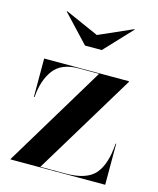

<svg xmlns="http://www.w3.org/2000/svg" viewBox="-105 -758 683 832"><g transform="rotate(15 236.5 -342.0)"><path d="M243.5 -617.5 394 -684 396 -682.5 281 -560H206L91 -682.5L93 -684ZM205.5 -457.5Q127.5 -457.5 92.8 -410.8Q58 -364 52.5 -288H49.5V-460H430.5V-457.5L155 -2.5H267.5Q363 -2.5 400.5 -46.8Q438 -91 444 -184H446.5V0H22V-2.5L296.5 -457.5Z"/></g></svg>

Font: Bodoni* 72pt Medium
Style: Regular
Weight: 500
Version: Version 2.3